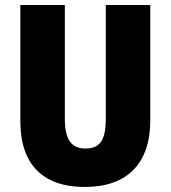

<svg xmlns="http://www.w3.org/2000/svg" viewBox="-20 -734 679 764"><path d="M578 -255V-714H401V-262C401 -175 377 -143 320 -143C266 -143 238 -176 238 -261V-714H61V-251C61 -79 152 10 317 10C488 10 578 -85 578 -255Z"/></svg>

Font: Noto Sans Khmer Condensed Black
Style: Regular
Weight: 900
Width: 3
Designer: Danh Hong and the Monotype Design Team
Foundry: Monotype Imaging Inc.
Version: Version 2.004